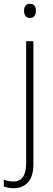

<svg xmlns="http://www.w3.org/2000/svg" viewBox="-54 -745 279 1006"><path d="M72 -688Q72 -704 79 -714.5Q86 -725 103 -725Q121 -725 127.5 -714.5Q134 -704 134 -688Q134 -672 127 -661.5Q120 -651 103 -651Q87 -651 79.5 -661.5Q72 -672 72 -688ZM19 241Q2 241 -11 238.5Q-24 236 -34 232V196Q-22 201 -9.5 203.5Q3 206 16 206Q83 206 83 110V-529H121V113Q121 180 92.5 210.5Q64 241 19 241Z"/></svg>

Font: Noto Sans Arabic UI SmCn XLt
Style: Regular
Weight: 200
Width: 4
Designer: Monotype Design Team, Nadine Chahine and Nizar Qandah
Foundry: Monotype Imaging Inc.
Version: Version 2.010; ttfautohint (v1.8.4.7-5d5b)